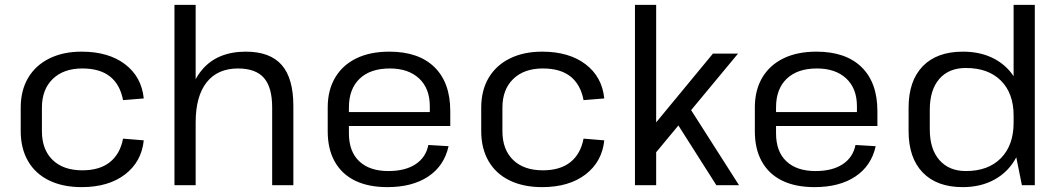

<svg xmlns="http://www.w3.org/2000/svg" viewBox="-20 -760 4352 788"><path d="M315 8Q238 8 181.5 -19.5Q125 -47 95 -99Q65 -151 65 -222V-318Q65 -389 95.5 -440.5Q126 -492 182.5 -520Q239 -548 315 -548Q425 -548 493 -496.5Q561 -445 570 -356L485 -349Q473 -413 431.5 -446Q390 -479 318 -479Q241 -479 196.5 -436Q152 -393 152 -318V-222Q152 -146 196 -103.5Q240 -61 318 -61Q389 -61 431 -94.5Q473 -128 485 -191L570 -184Q561 -96 493 -44Q425 8 315 8Z M1097 -319Q1097 -402 1063 -440.5Q1029 -479 957 -479Q873 -479 828 -422Q783 -365 783 -257L744 -188L745 -254Q745 -396 808 -472Q871 -548 989 -548Q1088 -548 1136 -493.5Q1184 -439 1184 -325V0H1097ZM696 -740H783V-362V0H696Z M1570 8Q1492 8 1437.5 -18.5Q1383 -45 1354 -96.5Q1325 -148 1325 -221V-319Q1325 -390 1355.5 -441.5Q1386 -493 1442.5 -520.5Q1499 -548 1578 -548Q1698 -548 1763 -484.5Q1828 -421 1828 -304V-243H1395V-300H1758L1744 -277V-324Q1744 -397 1700 -438Q1656 -479 1580 -479Q1500 -479 1456 -437Q1412 -395 1412 -319V-213Q1412 -138 1454.5 -98Q1497 -58 1574 -58Q1643 -58 1685.5 -86Q1728 -114 1738 -165L1821 -160Q1803 -79 1737.5 -35.5Q1672 8 1570 8Z M2205 8Q2128 8 2071.5 -19.5Q2015 -47 1985 -99Q1955 -151 1955 -222V-318Q1955 -389 1985.5 -440.5Q2016 -492 2072.5 -520Q2129 -548 2205 -548Q2315 -548 2383 -496.5Q2451 -445 2460 -356L2375 -349Q2363 -413 2321.5 -446Q2280 -479 2208 -479Q2131 -479 2086.5 -436Q2042 -393 2042 -318V-222Q2042 -146 2086 -103.5Q2130 -61 2208 -61Q2279 -61 2321 -94.5Q2363 -128 2375 -191L2460 -184Q2451 -96 2383 -44Q2315 8 2205 8Z M2603 -173 2906 -540H3009L2643 -99ZM2586 -740H2673V0H2586ZM2742 -280 2805 -326 3013 0H2920Z M3323 8Q3245 8 3190.5 -18.5Q3136 -45 3107 -96.5Q3078 -148 3078 -221V-319Q3078 -390 3108.5 -441.5Q3139 -493 3195.5 -520.5Q3252 -548 3331 -548Q3451 -548 3516 -484.5Q3581 -421 3581 -304V-243H3148V-300H3511L3497 -277V-324Q3497 -397 3453 -438Q3409 -479 3333 -479Q3253 -479 3209 -437Q3165 -395 3165 -319V-213Q3165 -138 3207.5 -98Q3250 -58 3327 -58Q3396 -58 3438.5 -86Q3481 -114 3491 -165L3574 -160Q3556 -79 3490.5 -35.5Q3425 8 3323 8Z M3931 8Q3825 8 3767 -52Q3709 -112 3709 -222V-318Q3709 -428 3767 -488Q3825 -548 3932 -548Q4007 -548 4063 -517.5Q4119 -487 4150 -431Q4181 -375 4181 -298V-247Q4181 -170 4150 -112.5Q4119 -55 4062.5 -23.5Q4006 8 3931 8ZM3944 -58Q4036 -58 4088 -111Q4140 -164 4140 -256V-286Q4140 -377 4088 -429Q4036 -481 3944 -481Q3874 -481 3835 -436Q3796 -391 3796 -309V-229Q3796 -148 3835.5 -103Q3875 -58 3944 -58ZM4140 -169V-740H4227V0H4174Z"/></svg>

Font: Pathway Extreme
Style: Regular
Weight: 400
Designer: Eduardo Rodriguez Tunni
Foundry: Eduardo Rodriguez Tunni
Version: Version 1.001;gftools[0.9.26]